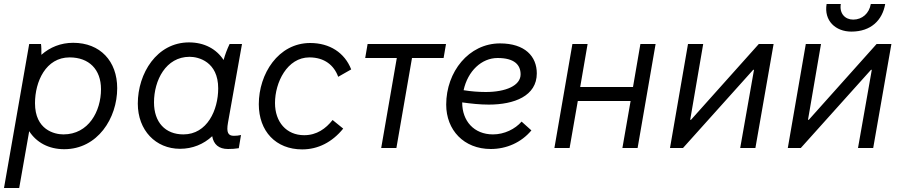

<svg xmlns="http://www.w3.org/2000/svg" viewBox="-20 -740 4512 960"><path d="M0 200H76L126 -84C162 -28 223 6 301 6C468 6 566 -149 566 -299C566 -434 481 -526 346 -526C284 -526 230 -504 187 -466C187 -487 187 -508 185 -520H126ZM297 -68C252 -68 155 -91 155 -224C155 -332 209 -453 328 -453C425 -453 485 -393 485 -294C485 -184 423 -68 297 -68Z M1120 5C1140 5 1155 4 1174 1L1185 -65C1173 -62 1162 -61 1149 -61C1121 -61 1111 -77 1120 -127L1190 -520H1128C1116 -495 1105 -466 1098 -440C1062 -495 1002 -528 925 -528C764 -528 669 -373 669 -222C669 -88 759 4 880 4C943 4 998 -19 1041 -59C1048 -18 1074 5 1120 5ZM928 -456C972 -456 1071 -432 1071 -298C1071 -190 1016 -68 897 -68C806 -68 750 -129 750 -228C750 -338 809 -456 928 -456Z M1491 7C1570 7 1641 -29 1696 -97L1643 -140C1609 -97 1564 -64 1501 -64C1412 -64 1355 -130 1355 -225C1355 -328 1416 -453 1527 -453C1602 -453 1650 -414 1671 -356L1736 -393C1703 -477 1628 -525 1531 -525C1371 -525 1274 -370 1274 -219C1274 -84 1359 7 1491 7Z M1806 -450H1964L1886 0H1962L2040 -450H2198L2210 -520H1818Z M2434 5C2512 5 2586 -27 2637 -88L2588 -132C2556 -95 2502 -68 2445 -68C2349 -68 2291 -136 2291 -227V-228C2334 -222 2379 -217 2424 -217C2551 -217 2664 -260 2664 -373C2664 -458 2605 -523 2480 -523C2324 -523 2211 -381 2211 -217C2211 -90 2299 5 2434 5ZM2298 -289C2319 -385 2388 -450 2468 -450C2553 -450 2583 -415 2583 -368C2583 -312 2509 -280 2409 -280C2373 -280 2334 -283 2298 -289Z M3182 -520 3145 -305H2881L2918 -520H2842L2752 0H2828L2869 -235H3133L3092 0H3168L3258 -520Z M3330 0H3395L3746 -391H3750L3681 0H3757L3848 -520H3774L3435 -141H3431L3496 -520H3420Z M3919 0H3984L4335 -391H4339L4270 0H4346L4437 -520H4363L4024 -141H4020L4085 -520H4009ZM4237 -582C4335 -582 4392 -639 4406 -720H4334C4326 -673 4291 -642 4246 -642C4206 -642 4176 -672 4184 -720H4113C4099 -636 4158 -582 4237 -582Z"/></svg>

Font: Fixel Text 20240404
Style: Italic
Weight: 400
Width: 4
Italic angle: -10°
Designer: AlfaBravo + MacPaw
Foundry: Kyrylo Tkachov, Marchela Mozhyna, Serhii Makarenko, Maria Weinstein, Zakhar Kryvoshyya
Version: Version 1.211;Glyphs 3.2 (3225)